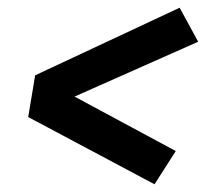

<svg xmlns="http://www.w3.org/2000/svg" viewBox="-20 -589 540 497"><path d="M380 -112 53 -286 71 -394 445 -569 493 -481 173 -339 435 -198Z"/></svg>

Font: Iosevka Slab Extrabold Oblique
Style: Regular
Weight: 800
Italic angle: -9°
Monospace: yes
Designer: Belleve Invis
Foundry: Belleve Invis
Version: Version 11.1.1; ttfautohint (v1.8.3)